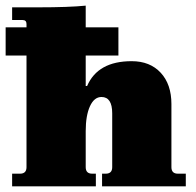

<svg xmlns="http://www.w3.org/2000/svg" viewBox="-21 -661 694 681"><path d="M22 0V-45H50Q73 -45 73 -68V-464H-1V-564H73V-576Q73 -590 59 -590H22V-635H115Q223 -635 283 -641V-564H399V-464H283V-356H288Q326 -444 446 -444Q511 -444 549 -403Q587 -362 587 -292V-68Q587 -45 610 -45H638V0H341V-45H354Q377 -45 377 -68V-259Q377 -317 339 -317Q313 -317 298 -284Q283 -251 283 -196V-68Q283 -45 306 -45H319V0Z"/></svg>

Font: Arapey Black
Style: Regular
Weight: 900
Designer: Eduardo Rodriguez Tunni
Foundry: Eduardo Rodriguez Tunni
Version: Version 4.000